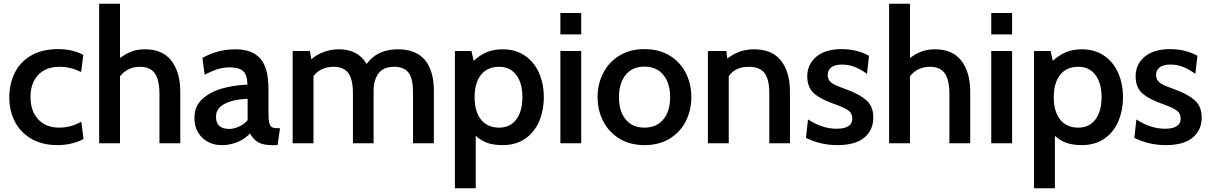

<svg xmlns="http://www.w3.org/2000/svg" viewBox="-20 -770 6506 1032"><path d="M30 -246Q30 -320 59.5 -379Q89 -438 148 -472Q207 -506 294 -506Q369 -506 428 -475L416 -383Q358 -411 301 -411Q226 -411 185 -367Q144 -323 144 -248Q144 -174 185 -129Q226 -84 299 -84Q361 -84 417 -116L429 -23Q403 -8 366 1Q329 10 289 10Q207 10 148.5 -24Q90 -58 60 -116Q30 -174 30 -246Z M949 -276V0H837V-266Q837 -341 812 -376Q787 -411 732 -411Q666 -411 625 -360V0H513V-750H625V-458Q655 -481 687 -493Q719 -505 760 -505Q854 -505 901.5 -443.5Q949 -382 949 -276Z M1025 -137Q1025 -202 1071 -241Q1117 -280 1181.5 -296.5Q1246 -313 1310 -315Q1309 -367 1287 -387.5Q1265 -408 1214 -408Q1182 -408 1150.5 -398.5Q1119 -389 1080 -368L1068 -459Q1152 -505 1245 -505Q1335 -505 1379 -455.5Q1423 -406 1423 -292V-169Q1423 -130 1426.5 -112.5Q1430 -95 1439.5 -88Q1449 -81 1471 -81H1485L1472 10H1441Q1393 10 1366.5 -6Q1340 -22 1324 -53Q1298 -24 1258 -7Q1218 10 1172 10Q1108 10 1066.5 -30.5Q1025 -71 1025 -137ZM1311 -124V-239Q1234 -236 1187.5 -212Q1141 -188 1141 -142Q1141 -77 1212 -77Q1237 -77 1264.5 -89.5Q1292 -102 1311 -124Z M2312 -282V0H2200V-276Q2200 -346 2176.5 -378.5Q2153 -411 2099 -411Q2040 -411 2014 -375Q1988 -339 1988 -280V0H1877V-269Q1877 -345 1851.5 -378Q1826 -411 1774 -411Q1703 -411 1665 -361V0H1553V-496H1646L1653 -452Q1719 -505 1802 -505Q1904 -505 1951 -426Q1977 -464 2019.5 -484.5Q2062 -505 2118 -505Q2216 -505 2264 -447.5Q2312 -390 2312 -282Z M2903 -248Q2903 -176 2877.5 -117Q2852 -58 2802 -24Q2752 10 2682 10Q2634 10 2599.5 -2Q2565 -14 2537 -40V242H2425V-496H2514L2526 -443Q2558 -473 2595.5 -489Q2633 -505 2682 -505Q2751 -505 2801 -471Q2851 -437 2877 -378.5Q2903 -320 2903 -248ZM2788 -248Q2788 -323 2755 -367Q2722 -411 2663 -411Q2600 -411 2565.5 -368Q2531 -325 2531 -248Q2531 -170 2565.5 -127Q2600 -84 2663 -84Q2722 -84 2755 -128Q2788 -172 2788 -248Z M2992 -700H3104V-585H2992ZM2992 -496H3104V0H2992Z M3192 -248Q3192 -319 3222.5 -378Q3253 -437 3310 -471.5Q3367 -506 3444 -506Q3522 -506 3579 -471.5Q3636 -437 3666 -378Q3696 -319 3696 -248Q3696 -177 3666 -118Q3636 -59 3579 -24.5Q3522 10 3444 10Q3367 10 3310 -24.5Q3253 -59 3222.5 -118Q3192 -177 3192 -248ZM3582 -248Q3582 -323 3545.5 -367.5Q3509 -412 3444 -412Q3379 -412 3343 -367.5Q3307 -323 3307 -248Q3307 -172 3343 -128Q3379 -84 3444 -84Q3509 -84 3545.5 -128Q3582 -172 3582 -248Z M3785 -496H3884L3889 -455Q3952 -505 4033 -505Q4130 -505 4178 -444Q4226 -383 4226 -276V0H4115V-269Q4115 -343 4089.5 -377Q4064 -411 4005 -411Q3931 -411 3897 -360V0H3785Z M4312 -29 4323 -128Q4400 -78 4477 -78Q4518 -78 4539.5 -91.5Q4561 -105 4561 -132Q4561 -162 4539 -177Q4517 -192 4467 -210Q4394 -235 4356.5 -267Q4319 -299 4319 -360Q4319 -424 4367.5 -465Q4416 -506 4504 -506Q4586 -506 4651 -470L4640 -373Q4607 -397 4575 -410Q4543 -423 4506 -423Q4469 -423 4449 -408.5Q4429 -394 4429 -367Q4429 -347 4440 -334Q4451 -321 4471.5 -312Q4492 -303 4536 -287Q4603 -262 4638.5 -229.5Q4674 -197 4674 -138Q4674 -71 4626 -30.5Q4578 10 4481 10Q4390 10 4312 -29Z M5195 -276V0H5083V-266Q5083 -341 5058 -376Q5033 -411 4978 -411Q4912 -411 4871 -360V0H4759V-750H4871V-458Q4901 -481 4933 -493Q4965 -505 5006 -505Q5100 -505 5147.5 -443.5Q5195 -382 5195 -276Z M5308 -700H5420V-585H5308ZM5308 -496H5420V0H5308Z M6016 -248Q6016 -176 5990.5 -117Q5965 -58 5915 -24Q5865 10 5795 10Q5747 10 5712.5 -2Q5678 -14 5650 -40V242H5538V-496H5627L5639 -443Q5671 -473 5708.5 -489Q5746 -505 5795 -505Q5864 -505 5914 -471Q5964 -437 5990 -378.5Q6016 -320 6016 -248ZM5901 -248Q5901 -323 5868 -367Q5835 -411 5776 -411Q5713 -411 5678.5 -368Q5644 -325 5644 -248Q5644 -170 5678.5 -127Q5713 -84 5776 -84Q5835 -84 5868 -128Q5901 -172 5901 -248Z M6077 -29 6088 -128Q6165 -78 6242 -78Q6283 -78 6304.5 -91.5Q6326 -105 6326 -132Q6326 -162 6304 -177Q6282 -192 6232 -210Q6159 -235 6121.5 -267Q6084 -299 6084 -360Q6084 -424 6132.5 -465Q6181 -506 6269 -506Q6351 -506 6416 -470L6405 -373Q6372 -397 6340 -410Q6308 -423 6271 -423Q6234 -423 6214 -408.5Q6194 -394 6194 -367Q6194 -347 6205 -334Q6216 -321 6236.5 -312Q6257 -303 6301 -287Q6368 -262 6403.5 -229.5Q6439 -197 6439 -138Q6439 -71 6391 -30.5Q6343 10 6246 10Q6155 10 6077 -29Z"/></svg>

Font: Cabin SemiBold
Style: Regular
Weight: 600
Designer: Pablo Impallari
Foundry: Pablo Impallari. http://www.impallari.com Igino Marini. http://www.ikern.com
Version: Version 2.001